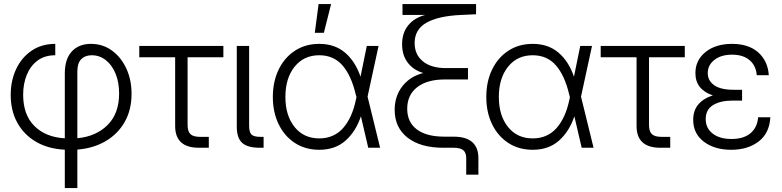

<svg xmlns="http://www.w3.org/2000/svg" viewBox="-20 -748 3957 972"><path d="M308.1 204.1V9.8Q225.1 5.9 163.6 -29.5Q102.1 -64.9 68.1 -126Q34.2 -187 34.2 -267.6Q34.2 -340.3 62 -398.9Q89.8 -457.5 140.4 -491.7Q190.9 -525.9 259.8 -525.9V-468.3Q207 -468.3 170.9 -441.9Q134.8 -415.5 116 -370.1Q97.2 -324.7 97.2 -268.6Q97.2 -166.5 154.3 -109.9Q211.4 -53.2 308.1 -47.9V-376Q308.1 -449.7 343.8 -487.8Q379.4 -525.9 440.4 -525.9Q500.5 -525.9 546.6 -492.2Q592.8 -458.5 619.4 -401.4Q646 -344.2 646 -272.9Q646 -191.4 611.1 -130.4Q576.2 -69.3 514.4 -33.2Q452.6 2.9 371.6 9.3V204.1ZM371.6 -48.3Q466.3 -57.1 524.7 -115.2Q583 -173.3 583 -274.9Q583 -331.1 565.2 -374.8Q547.4 -418.5 515.9 -443.4Q484.4 -468.3 444.3 -468.3Q410.6 -468.3 391.1 -448.2Q371.6 -428.2 371.6 -387.2Z M987.3 0Q866.7 0 866.7 -109.9V-458H685.1V-515.6H1110.8V-458H929.7V-115.7Q929.7 -83 944.1 -69.1Q958.5 -55.2 992.7 -55.2H1037.1V0Z M1294.9 0Q1232.9 0 1205.8 -24.9Q1178.7 -49.8 1178.7 -106V-515.6H1241.2V-111.8Q1241.2 -78.6 1253.2 -66.9Q1265.1 -55.2 1297.9 -55.2H1314.5V0Z M1596.2 10.3Q1526.4 10.3 1473.4 -23.9Q1420.4 -58.1 1390.9 -118.7Q1361.3 -179.2 1361.3 -257.3Q1361.3 -335.4 1390.9 -396.2Q1420.4 -457 1473.4 -491.5Q1526.4 -525.9 1596.2 -525.9Q1674.3 -525.9 1726.3 -481.9Q1778.3 -438 1805.2 -359.9L1836.9 -515.6H1896.5L1840.8 -258.8L1904.3 0H1844.2L1807.1 -159.2Q1781.2 -82 1729 -35.9Q1676.8 10.3 1596.2 10.3ZM1784.7 -255.9 1781.2 -268.6Q1758.3 -366.2 1713.6 -417.2Q1668.9 -468.3 1596.2 -468.3Q1518.1 -468.3 1471.4 -410.2Q1424.8 -352.1 1424.8 -257.3Q1424.8 -163.1 1471.2 -105.2Q1517.6 -47.4 1596.2 -47.4Q1670.4 -47.4 1716.8 -99.6Q1763.2 -151.9 1782.2 -245.1ZM1573.7 -582 1592.8 -727.5H1656.2L1619.6 -582Z M2340.3 136.2V53.2Q2340.3 24.9 2325.4 12.5Q2310.5 0 2275.9 0H2223.6Q2108.9 0 2043.5 -51Q1978 -102.1 1978 -191.9Q1978 -261.7 2017.3 -311.8Q2056.6 -361.8 2123 -378.4Q2073.7 -392.6 2044.7 -430.2Q2015.6 -467.8 2015.6 -523.9Q2015.6 -582 2046.9 -620.1Q2078.1 -658.2 2132.8 -672.4H2017.6V-727.5H2390.1V-675.8L2315.9 -672.4Q2200.7 -667.5 2139.9 -633.5Q2079.1 -599.6 2079.1 -530.3Q2079.1 -471.7 2120.8 -437.5Q2162.6 -403.3 2237.8 -403.3H2349.1V-345.7H2231.4Q2142.1 -345.7 2091.8 -306.4Q2041.5 -267.1 2041.5 -197.3Q2041.5 -129.9 2090.1 -93Q2138.7 -56.2 2229.5 -56.2H2275.9Q2401.9 -56.2 2401.9 53.2V136.2Z M2676.8 10.3Q2606.9 10.3 2554 -23.9Q2501 -58.1 2471.4 -118.7Q2441.9 -179.2 2441.9 -257.3Q2441.9 -335.4 2471.4 -396.2Q2501 -457 2554 -491.5Q2606.9 -525.9 2676.8 -525.9Q2754.9 -525.9 2806.9 -481.9Q2858.9 -438 2885.7 -359.9L2917.5 -515.6H2977.1L2921.4 -258.8L2984.9 0H2924.8L2887.7 -159.2Q2861.8 -82 2809.6 -35.9Q2757.3 10.3 2676.8 10.3ZM2865.2 -255.9 2861.8 -268.6Q2838.9 -366.2 2794.2 -417.2Q2749.5 -468.3 2676.8 -468.3Q2598.6 -468.3 2552 -410.2Q2505.4 -352.1 2505.4 -257.3Q2505.4 -163.1 2551.8 -105.2Q2598.1 -47.4 2676.8 -47.4Q2751 -47.4 2797.4 -99.6Q2843.8 -151.9 2862.8 -245.1Z M3323.2 0Q3202.6 0 3202.6 -109.9V-458H3021V-515.6H3446.8V-458H3265.6V-115.7Q3265.6 -83 3280 -69.1Q3294.4 -55.2 3328.6 -55.2H3373V0Z M3682.1 10.3Q3597.7 10.3 3543.5 -30.5Q3489.3 -71.3 3489.3 -141.1Q3489.3 -189 3515.6 -219.7Q3542 -250.5 3588.9 -265.1Q3545.9 -279.3 3523.2 -307.4Q3500.5 -335.4 3500.5 -377.9Q3500.5 -443.4 3551.8 -484.6Q3603 -525.9 3686 -525.9Q3770 -525.9 3818.6 -482.7Q3867.2 -439.5 3872.1 -367.2H3811Q3807.6 -415 3775.1 -443.1Q3742.7 -471.2 3686 -471.2Q3630.4 -471.2 3596.7 -444.8Q3563 -418.5 3563 -377.9Q3563 -339.8 3595.5 -316.7Q3627.9 -293.5 3693.4 -293.5H3736.8V-238.8H3688.5Q3627.4 -238.8 3590.1 -216.1Q3552.7 -193.4 3552.7 -145Q3552.7 -99.1 3587.9 -71.8Q3623 -44.4 3683.1 -44.4Q3744.6 -44.4 3779.3 -73.5Q3814 -102.5 3817.9 -154.3H3879.9Q3875.5 -73.7 3820.6 -31.7Q3765.6 10.3 3682.1 10.3Z"/></svg>

Font: Inter Display Light
Style: Regular
Weight: 300
Designer: Rasmus Andersson
Foundry: rsms
Version: Version 4.000;git-a52131595